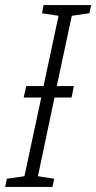

<svg xmlns="http://www.w3.org/2000/svg" viewBox="-74 -734 378 754"><path d="M-54 0 -47 -32 22 -42 88 -351H19L29 -396H97L156 -672L91 -682L97 -714H284L277 -682L208 -672L149 -396H216L207 -351H140L75 -42L139 -32L132 0Z"/></svg>

Font: Noto Sans ExtraCondensed Light
Style: Italic
Weight: 300
Width: 2
Italic angle: -12°
Designer: Monotype Design Team
Foundry: Monotype Imaging Inc.
Version: Version 2.013; ttfautohint (v1.8.4.7-5d5b)